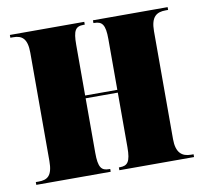

<svg xmlns="http://www.w3.org/2000/svg" viewBox="-65 -606 718 676"><g transform="rotate(-10 294.0 -268.0)"><path d="M12 0H278V-10H274C247 -10 236 -22 236 -75V-270H351V-75C351 -22 340 -10 312 -10H309V0H576V-10H567C535 -10 514 -26 514 -75V-461C514 -513 535 -526 567 -526H576V-536H309V-526H312C340 -526 351 -513 351 -462V-280H236V-461C236 -513 245 -526 274 -526H278V-536H12V-526H22C53 -526 72 -513 72 -462V-75C72 -22 54 -10 22 -10H12Z"/></g></svg>

Font: Noto Serif Display ExtraCondensed Black
Style: Regular
Weight: 900
Width: 2
Designer: Monotype Design Team
Foundry: Monotype Imaging Inc.
Version: Version 2.009